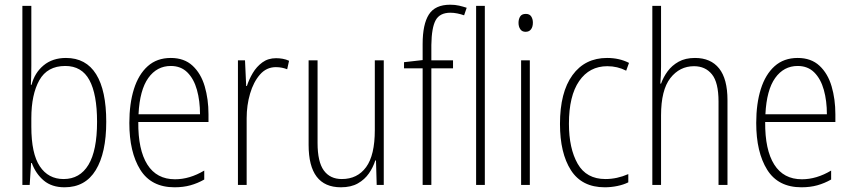

<svg xmlns="http://www.w3.org/2000/svg" viewBox="-20 -836 3615 815"><path d="M113 -557Q113 -514 111 -476H114Q127 -527 165 -558.5Q203 -590 260 -590Q345 -590 388 -521Q431 -452 431 -319Q431 -187 386.5 -114Q342 -41 254 -41Q200 -41 166 -69.5Q132 -98 115 -144H112L106 -51H75V-811H113ZM257 -556Q181 -556 147 -495.5Q113 -435 113 -334V-298Q113 -184 149 -130Q185 -76 250 -76Q319 -76 355.5 -136.5Q392 -197 392 -319Q392 -436 359.5 -496Q327 -556 257 -556Z M705 -590Q762 -590 797.5 -557Q833 -524 849 -469.5Q865 -415 865 -351V-318H567Q566 -200 605.5 -137.5Q645 -75 723 -75Q785 -75 847 -112V-74Q819 -58 788.5 -49.5Q758 -41 721 -41Q622 -41 575.5 -115.5Q529 -190 529 -314Q529 -396 548.5 -458Q568 -520 607 -555Q646 -590 705 -590ZM705 -556Q646 -556 609.5 -505Q573 -454 568 -351H829Q829 -408 816 -454.5Q803 -501 775.5 -528.5Q748 -556 705 -556Z M1152 -589Q1166 -589 1180 -586.5Q1194 -584 1207 -578L1199 -542Q1189 -546 1177 -548.5Q1165 -551 1151 -551Q1111 -551 1083.5 -519.5Q1056 -488 1041.5 -438.5Q1027 -389 1027 -334V-51H990V-580H1020L1025 -471H1028Q1037 -499 1053 -526Q1069 -553 1093.5 -571Q1118 -589 1152 -589Z M1609 -580V-51H1579L1576 -155H1573Q1564 -126 1546 -100Q1528 -74 1499 -57.5Q1470 -41 1427 -41Q1290 -41 1290 -221V-580H1328V-229Q1328 -149 1354.5 -112.5Q1381 -76 1431 -76Q1497 -76 1534 -126.5Q1571 -177 1571 -284V-580Z M1903 -546H1811V-51H1774V-546H1695V-572L1774 -581V-649Q1774 -733 1800.5 -774.5Q1827 -816 1891 -816Q1912 -816 1929 -812Q1946 -808 1961 -803L1950 -771Q1936 -776 1921 -779Q1906 -782 1892 -782Q1847 -782 1829.5 -750.5Q1812 -719 1811 -645V-580H1903Z M2038 -51H2001V-811H2038Z M2212 -777Q2228 -777 2235 -766Q2242 -755 2242 -740Q2242 -722 2234 -711.5Q2226 -701 2211 -701Q2196 -701 2188.5 -712Q2181 -723 2181 -739Q2181 -755 2188 -766Q2195 -777 2212 -777ZM2229 -580V-51H2192V-580Z M2547 -41Q2450 -41 2403.5 -113.5Q2357 -186 2357 -310Q2357 -444 2410 -517Q2463 -590 2557 -590Q2609 -590 2650 -569L2638 -536Q2601 -555 2558 -555Q2482 -555 2438.5 -492Q2395 -429 2395 -311Q2395 -206 2432 -141Q2469 -76 2550 -76Q2599 -76 2647 -97V-62Q2627 -52 2600.5 -46.5Q2574 -41 2547 -41Z M2786 -554Q2786 -513 2783 -481H2786Q2796 -509 2814 -533.5Q2832 -558 2860.5 -574Q2889 -590 2930 -590Q2997 -590 3032.5 -545.5Q3068 -501 3068 -411V-51H3030V-405Q3030 -486 3002 -520.5Q2974 -555 2926 -555Q2865 -555 2825.5 -504.5Q2786 -454 2786 -346V-51H2749V-811H2786Z M3366 -590Q3423 -590 3458.5 -557Q3494 -524 3510 -469.5Q3526 -415 3526 -351V-318H3228Q3227 -200 3266.5 -137.5Q3306 -75 3384 -75Q3446 -75 3508 -112V-74Q3480 -58 3449.5 -49.5Q3419 -41 3382 -41Q3283 -41 3236.5 -115.5Q3190 -190 3190 -314Q3190 -396 3209.5 -458Q3229 -520 3268 -555Q3307 -590 3366 -590ZM3366 -556Q3307 -556 3270.5 -505Q3234 -454 3229 -351H3490Q3490 -408 3477 -454.5Q3464 -501 3436.5 -528.5Q3409 -556 3366 -556Z"/></svg>

Font: Noto Sans Tamil UI Condensed ExtraLight
Style: Regular
Weight: 200
Width: 3
Designer: Jelle Bosma - Monotype Design Team
Foundry: Monotype Imaging Inc.
Version: Version 2.004; ttfautohint (v1.8.4.7-5d5b)